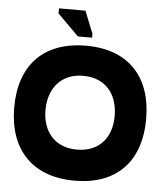

<svg xmlns="http://www.w3.org/2000/svg" viewBox="-53 -771 724 832"><g transform="rotate(5 309.5 -355.0)"><path d="M302 14C483 14 588 -92 588 -280C588 -459 489 -573 302 -573C114 -573 14 -461 14 -280C14 -100 115 14 302 14ZM300 -121C203 -121 150 -188 150 -280C150 -373 203 -442 300 -442C398 -442 451 -375 451 -280C451 -187 398 -121 300 -121ZM324 -610V-627L285 -724H170V-702L262 -610Z"/></g></svg>

Font: OSH Darker Grotesque Black
Style: Regular
Weight: 900
Designer: Gabriel Lam
Foundry: TypeRant
Version: Version 1.000;Glyphs 3.1.1 (3148)